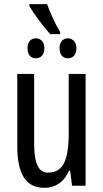

<svg xmlns="http://www.w3.org/2000/svg" viewBox="-20 -892 496 922"><path d="M391 0H326L317 -72H311Q294 -32 263.5 -11Q233 10 195 10Q125 10 94 -41Q63 -92 63 -187V-537H144V-202Q144 -131 160 -97Q176 -63 210 -63Q264 -63 287 -108Q310 -153 310 -251V-537H391ZM269 -738V-728H221Q193 -760 165 -797.5Q137 -835 121 -863V-872H206Q218 -840 235 -802.5Q252 -765 269 -738ZM193 -660Q193 -637 181.5 -624.5Q170 -612 152 -612Q134 -612 123 -624.5Q112 -637 112 -660Q112 -683 123 -695.5Q134 -708 152 -708Q170 -708 181.5 -695.5Q193 -683 193 -660ZM347 -660Q347 -637 335.5 -624.5Q324 -612 306 -612Q288 -612 277 -624.5Q266 -637 266 -660Q266 -683 277 -695.5Q288 -708 306 -708Q323 -708 335 -695.5Q347 -683 347 -660Z"/></svg>

Font: Noto Sans UI Cond
Style: Regular
Weight: 400
Width: 3
Designer: Monotype Design Team
Foundry: Monotype Imaging Inc.
Version: Version 1.001